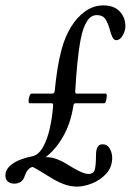

<svg xmlns="http://www.w3.org/2000/svg" viewBox="-23 -666 485 712"><path d="M263 26Q237 26 212.5 16.5Q188 7 164 -8Q143 -21 127.5 -30.5Q112 -40 98 -47Q79 -43 69 -14Q60 15 30 15Q16 15 6.5 7.5Q-3 0 -3 -15Q-3 -36 14 -51Q31 -66 54 -74.5Q77 -83 95 -86Q120 -91 136.5 -120.5Q153 -150 162 -191.5Q171 -233 174 -273Q175 -283 169 -283H87Q83 -283 83 -292Q83 -299 86 -309Q89 -319 95 -319H171Q179 -319 180 -329Q184 -371 190 -409.5Q196 -448 206 -485Q218 -529 240 -565.5Q262 -602 293 -624Q324 -646 360 -646Q400 -646 421 -623.5Q442 -601 442 -569Q442 -552 432 -534.5Q422 -517 408 -517Q399 -517 393.5 -529Q388 -541 383 -560Q376 -584 366.5 -597Q357 -610 336 -610Q314 -610 299.5 -587Q285 -564 277 -524Q269 -484 264 -433Q259 -382 256 -327Q255 -319 261 -319H369Q373 -319 373 -311Q373 -304 370.5 -293.5Q368 -283 363 -283H257Q254 -283 252 -281.5Q250 -280 249 -273Q239 -209 211.5 -160.5Q184 -112 146 -83Q166 -84 187.5 -76Q209 -68 232 -53Q253 -40 272.5 -30.5Q292 -21 305 -21Q325 -21 329 -39Q333 -57 333 -91Q333 -131 357 -131Q375 -131 384 -115Q393 -99 393 -81Q393 -46 371 -22Q349 2 318.5 14Q288 26 263 26Z"/></svg>

Font: Junicode Two Beta Condensed
Style: Italic
Weight: 400
Width: 3
Italic angle: -9°
Version: Version 1.053; ttfautohint (v1.8.4)